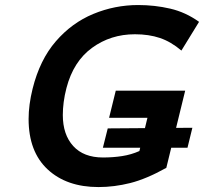

<svg xmlns="http://www.w3.org/2000/svg" viewBox="-20 -738 818 770"><path d="M412.1 -223.1 751.5 -225.6 731.9 -145.5H392.6ZM722.7 -374.5 647 -64.9Q566.4 -20 502.2 -3.9Q438 12.2 375 12.2Q247.1 12.2 170.9 -58.8Q94.7 -129.9 94.7 -260.7Q94.7 -317.4 110.8 -382.3Q139.6 -498 203.9 -572.3Q268.1 -646.5 354.2 -682.1Q440.4 -717.8 534.2 -717.8Q600.6 -717.8 662.6 -703.4Q724.6 -689 778.3 -650.4L707.5 -535.2Q665.5 -570.8 621.3 -585.7Q577.1 -600.6 521 -600.6Q423.8 -600.6 349.1 -546.1Q274.4 -491.7 246.6 -385.3Q238.8 -355.5 235.4 -328.4Q231.9 -301.3 231.9 -276.9Q231.9 -198.2 273.7 -152.3Q315.4 -106.4 393.1 -106.4Q433.6 -106.4 470 -112.1Q506.3 -117.7 539.1 -132.3L571.3 -265.6H417.5L444.3 -374.5Z"/></svg>

Font: Andika
Style: Bold Italic
Weight: 700
Italic angle: -14°
Designer: Victor Gaultney, Annie Olsen, Julie Remington, Don Collingsworth, Eric Hays, Becca Hirsbrunner
Foundry: SIL International
Version: Version 6.101